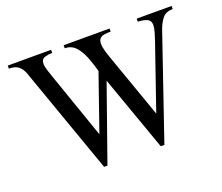

<svg xmlns="http://www.w3.org/2000/svg" viewBox="-105 -752 1063 919"><g transform="rotate(-20 427.0 -292.5)"><path d="M846.2 -598.6V-583Q812 -583 793.9 -561.5Q775.9 -540 763.7 -503.9L586.4 14.6H567.9L431.6 -368.7L296.4 14.6H279.3L103 -483.4Q94.2 -509.8 85.7 -532.5Q77.1 -555.2 60.8 -569.1Q44.4 -583 11.7 -583V-598.6H232.4V-583Q214.4 -583 194.8 -577.4Q175.3 -571.8 175.3 -547.4Q175.3 -533.7 182.6 -511.5Q189.9 -489.3 194.3 -476.6L311.5 -139.6L411.1 -425.8Q400.9 -463.4 387 -499.5Q373 -535.6 351.6 -559.3Q330.1 -583 296.4 -583V-598.6H530.3V-583Q515.6 -583 501 -581.3Q486.3 -579.6 476.6 -571.5Q466.8 -563.5 466.8 -543.9Q466.8 -525.9 473.4 -503.7Q480 -481.4 485.8 -465.8L601.1 -139.6L715.3 -470.7Q720.2 -484.4 726.6 -506.6Q732.9 -528.8 732.9 -542.5Q732.9 -568.4 711.2 -575.7Q689.5 -583 668.5 -583V-598.6Z"/></g></svg>

Font: Scheherazade New
Style: Regular
Weight: 400
Designer: SIL International
Foundry: SIL International
Version: Version 4.000